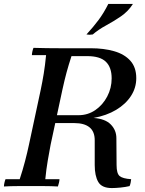

<svg xmlns="http://www.w3.org/2000/svg" viewBox="-24 -945 738 975"><path d="M642 -35Q641 -27 639.5 -18Q638 -9 634 0Q613 5 587.5 7.5Q562 10 544 10Q493 10 475 -21Q457 -52 457 -107V-233Q457 -277 430.5 -298.5Q404 -320 353 -320H201L210 -360H375Q422 -360 460 -386Q498 -412 520.5 -455Q543 -498 543 -547Q543 -603 513.5 -631.5Q484 -660 419 -660H339Q324 -614 314 -577Q304 -540 293 -490L233 -210Q226 -173 218.5 -129.5Q211 -86 206 -35H278Q278 -28 275.5 -17Q273 -6 270 2Q236 0 202 0Q168 0 133 0Q99 0 65 0Q31 0 -4 2Q-4 -6 -1.5 -17Q1 -28 4 -35H76Q91 -80 103 -126Q115 -172 123 -210L183 -490Q191 -528 198 -570.5Q205 -613 210 -665H138Q138 -673 140.5 -684Q143 -695 146 -702Q180 -701 214 -700.5Q248 -700 282 -700H437Q503 -700 555.5 -685Q608 -670 638 -636.5Q668 -603 668 -548Q668 -499 641 -457.5Q614 -416 565.5 -387Q517 -358 451 -346Q510 -342 538.5 -313Q567 -284 567 -243L568 -107Q568 -64 583.5 -51Q599 -38 642 -35ZM651 -925Q627 -887 589.5 -861.5Q552 -836 514 -815.5Q476 -795 447 -770Q431 -767 415 -770Q450 -808 476.5 -843.5Q503 -879 526 -925Z"/></svg>

Font: Poltawski Nowy
Style: Italic
Weight: 400
Italic angle: -12°
Designer: Adam Pótawski, Mateusz Machalski, Borys Kosmynka, Ania Wieluska
Foundry: Capitalics.wtf
Version: Version 1.001;gftools[0.9.25]